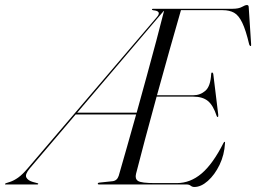

<svg xmlns="http://www.w3.org/2000/svg" viewBox="-86 -735 1021 765"><path d="M657.5 0H308.5Q303.5 0 303.5 -3Q304 -7 310.5 -7.5L362.5 -13Q380.5 -15 387 -34.5Q401 -83 419 -146.2Q437 -209.5 456.5 -279H215.5L33 -64.5Q12.5 -40 19 -27.8Q25.5 -15.5 45 -10L63.5 -5Q66.5 -4 66.5 -2.5Q65.5 0 63.5 0H-64Q-67 0 -66 -2.5Q-65.5 -3.5 -62.5 -5L-45.5 -10.5Q-30.5 -15.5 -13.5 -27.5Q3.5 -39.5 25 -65L540 -668Q559 -691 525 -694Q518.5 -695 519.5 -697.5Q520 -700 523.5 -700H840Q865 -700 878 -707.5Q891 -715 898 -715Q905 -715 905 -706L914.5 -560Q915.5 -551.5 912.5 -551.5Q909.5 -551.5 907 -557.5Q893.5 -615 879.2 -644.5Q865 -674 846.8 -684.2Q828.5 -694.5 801.5 -694.5H635Q615 -626 589.8 -536.2Q564.5 -446.5 539.5 -355.5H684.5Q712 -355.5 732.5 -373.5Q753 -391.5 755.5 -441Q756 -446 759 -446Q763 -446 764 -438.5L783.5 -278.5Q784 -270 782.5 -269Q779.5 -268 777.5 -272.5Q763.5 -315.5 742.2 -332.8Q721 -350 684 -350H538Q513 -259 491.2 -177.2Q469.5 -95.5 456 -42.5Q451 -22.5 464 -14Q477 -5.5 530.5 -5.5H618.5Q672 -5.5 717 -43.5Q762 -81.5 804.5 -165.5Q807 -170 809 -170Q811.5 -170 810.5 -164.5Q808 -118 788.8 -78.2Q769.5 -38.5 742.2 -14.2Q715 10 688.5 10Q680 10 673.8 5Q667.5 0 657.5 0ZM566 -691 221.5 -286H458.5Q478.5 -358.5 498.8 -432.2Q519 -506 536.8 -572.8Q554.5 -639.5 567.5 -691Z"/></svg>

Font: Fraunces 144pt S000 Light
Style: Italic
Weight: 300
Italic angle: -16°
Version: Version 1.000; ttfautohint (v1.8.3)